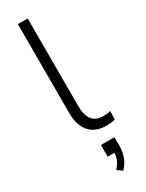

<svg xmlns="http://www.w3.org/2000/svg" viewBox="-250 -739 785 1035"><g transform="rotate(-30 142.5 -221.0)"><path d="M221 8Q153 8 116.5 -33.5Q80 -75 80 -153V-705H141V-160Q141 -45 231 -45Q256 -45 277 -51L275 2Q246 8 221 8ZM177 263 146 241Q167 218 175 198Q183 178 184 156H142V83H226V140Q226 175 214 206.5Q202 238 177 263Z"/></g></svg>

Font: Nunito Sans Light
Style: Regular
Weight: 300
Designer: Vernon Adams
Foundry: Vernon Adams
Version: Version 3.101; ttfautohint (v1.8.4.7-5d5b);gftools[0.9.27]